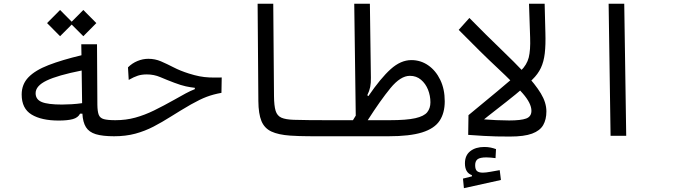

<svg xmlns="http://www.w3.org/2000/svg" viewBox="-20 -713 3556 1008"><path d="M288.6 -80.1Q197.8 -80.1 145.8 -111.6Q93.8 -143.1 93.8 -216.8Q93.8 -270.5 129.4 -307.4Q165 -344.2 235.1 -371.3Q305.2 -398.4 407.7 -422.9L406.7 -480.5H489.3L491.2 -162.6Q491.7 -127.9 498.3 -110.6Q504.9 -93.3 525.1 -87.6Q545.4 -82 585.9 -82Q606.4 -82 614.3 -74.2Q622.1 -66.4 622.1 -44.9Q622.1 -21 613.5 -9.3Q605 2.4 580.1 2.4Q518.6 2.4 482.9 -8.5Q447.3 -19.5 431.2 -45.4Q415 -71.3 412.6 -116.2H400.4Q389.6 -95.2 362.1 -87.6Q334.5 -80.1 288.6 -80.1ZM408.7 -342.8Q282.7 -317.9 224.9 -290Q167 -262.2 167 -223.6Q167 -190.9 199 -177.5Q231 -164.1 305.7 -164.1Q326.7 -164.1 356 -165.8Q385.3 -167.5 411.1 -171.4ZM417.5 -522.9 356.4 -584 295.4 -522.9 227.1 -591.8 295.4 -660.6 356.4 -599.1 417.5 -660.6 485.8 -591.8Z M577.6 2.4Q565.9 2.4 558.8 -7.3Q551.8 -17.1 551.8 -41Q551.8 -82 585.9 -82Q641.6 -82 690.4 -95.5Q739.3 -108.9 789.1 -133.3Q838.9 -157.7 897 -190.4Q929.7 -209 954.1 -222.2Q978.5 -235.4 1002.9 -245.1V-252Q980 -254.4 955.3 -259.8Q930.7 -265.1 894.5 -278.8Q855.5 -293.5 822 -307.9Q788.6 -322.3 751 -322.3Q724.1 -322.3 703.6 -315.7Q683.1 -309.1 655.8 -293.5L651.9 -359.4Q673.8 -381.3 701.9 -392.8Q730 -404.3 758.8 -404.3Q793.9 -404.3 825.2 -390.9Q856.4 -377.4 891.4 -359.4Q926.3 -341.3 971.2 -327.1Q1002 -317.4 1027.1 -312.5Q1052.2 -307.6 1079.6 -306.4Q1106.9 -305.2 1144 -306.2L1142.6 -225.6Q1099.6 -217.8 1065.2 -204.8Q1030.8 -191.9 982.4 -164.6Q925.8 -131.8 878.4 -101.8Q831.1 -71.8 785.9 -48.3Q740.7 -24.9 690.4 -11.2Q640.1 2.4 577.6 2.4Z M1752 2.4Q1740.7 2.4 1729.7 2.4Q1718.8 2.4 1708 2.4Q1650.4 2.4 1600.1 2.2Q1549.8 2 1503.9 -1Q1441.4 -5.4 1404.8 -22.5Q1368.2 -39.6 1352.5 -77.6Q1336.9 -115.7 1336.4 -182.1L1332.5 -693.4H1414.6L1418.5 -209Q1418.9 -157.7 1427 -131.3Q1435.1 -105 1457.3 -95.2Q1479.5 -85.4 1522.5 -84Q1564 -82.5 1609.6 -82.3Q1655.3 -82 1714.4 -82Q1724.6 -82 1735.6 -82Q1746.6 -82 1757.8 -82Q1781.2 -82 1781.2 -43.9Q1781.2 -19 1773.7 -8.3Q1766.1 2.4 1752 2.4Z M1752 2.4 1757.8 -82H1833Q1840.8 -94.7 1847.7 -106L1839.8 -693.4H1921.9L1927.2 -304.7Q1927.7 -277.8 1923.6 -256.6Q1919.4 -235.4 1908.2 -212.9L1914.1 -208.5Q1978.5 -302.7 2031.2 -350.1Q2084 -397.5 2139.6 -397.5Q2188.5 -397.5 2228 -370.1Q2267.6 -342.8 2291.3 -293.9Q2314.9 -245.1 2314.9 -181.2Q2314.9 -119.6 2287.8 -78.9Q2260.7 -38.1 2196 -17.8Q2131.3 2.4 2018.6 2.4ZM1910.6 -82H2025.9Q2114.7 -82 2160.6 -92.5Q2206.5 -103 2223.1 -124Q2239.7 -145 2239.7 -175.8Q2239.7 -210.4 2227.1 -242.2Q2214.4 -273.9 2190.2 -294.4Q2166 -314.9 2131.8 -314.9Q2083 -314.9 2030 -250.5Q1977.1 -186 1910.6 -82Z M2657.2 3.9Q2616.2 3.9 2585 3.2Q2553.7 2.4 2520 0.5Q2486.3 -1.5 2438 -4.9L2439.5 -108.4L2495.6 -87.9Q2545.4 -84 2584.5 -82.3Q2623.5 -80.6 2653.3 -80.6Q2714.8 -80.6 2742.4 -90.8Q2770 -101.1 2770 -131.3Q2770 -170.4 2724.1 -222.9Q2678.2 -275.4 2592.5 -355.5Q2506.8 -435.5 2388.2 -556.2L2444.3 -618.7Q2534.2 -527.3 2608.2 -456.3Q2682.1 -385.3 2736.1 -328.1Q2790 -271 2819.3 -222.7Q2848.6 -174.3 2848.6 -127.9Q2848.6 -85.9 2831.8 -56.4Q2814.9 -26.9 2773.4 -11.5Q2731.9 3.9 2657.2 3.9ZM2415.5 274.9 2410.6 224.6 2457.5 212.9V206.5Q2420.9 193.8 2420.9 144.5Q2420.9 102.5 2449 80.6Q2477.1 58.6 2522.5 58.6Q2541.5 58.6 2556.2 61.8Q2570.8 64.9 2584 69.8L2581.5 117.2Q2569.8 115.7 2557.4 114.5Q2544.9 113.3 2533.7 113.3Q2500 113.3 2487.3 123Q2474.6 132.8 2474.6 154.3Q2474.6 176.8 2484.4 185.1Q2494.1 193.4 2515.1 193.4Q2530.3 193.4 2555.7 188.7Q2581.1 184.1 2603.5 180.2L2609.9 231.9Z M2496.6 -66.4 2439.5 -108.4Q2518.1 -173.8 2590.8 -233.6Q2663.6 -293.5 2713.9 -341.3Q2746.1 -372.6 2755.9 -411.1Q2765.6 -449.7 2763.2 -516.1L2757.3 -693.4H2839.4L2843.3 -540Q2845.2 -477.5 2840.1 -433.3Q2835 -389.2 2819.6 -356.4Q2804.2 -323.7 2774.9 -295.4Q2735.4 -256.8 2687.3 -217.8Q2639.2 -178.7 2589.8 -140.6Q2540.5 -102.5 2496.6 -66.4Z M3185.5 0 3175.3 -693.4H3257.3L3267.6 0Z"/></svg>

Font: Cascadia Code NF SemiLight
Style: Regular
Weight: 350
Monospace: yes
Designer: Aaron Bell
Foundry: Saja Typeworks
Version: Version 2404.023; ttfautohint (v1.8.4)